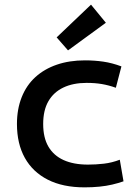

<svg xmlns="http://www.w3.org/2000/svg" viewBox="-20 -795 600 827"><path d="M344 12Q251 12 186 -21Q121 -54 87 -115Q53 -176 53 -261Q53 -325 73.5 -376.5Q94 -428 132.5 -463Q171 -498 225 -516.5Q279 -535 346 -535Q387 -535 425 -529.5Q463 -524 503 -509L479 -417Q448 -428 418.5 -433Q389 -438 353 -438Q295 -438 253 -418Q211 -398 188.5 -359Q166 -320 166 -261Q166 -202 188.5 -163.5Q211 -125 254 -105.5Q297 -86 359 -86Q393 -86 427.5 -90Q462 -94 496 -107L512 -14Q489 -6 463.5 0Q438 6 408 9Q378 12 344 12ZM273 -578 224 -634 372 -775 436 -697Z"/></svg>

Font: Ubuntu Sans Mono Medium
Style: Regular
Weight: 500
Monospace: yes
Designer: Dalton Maag Ltd
Foundry: Dalton Maag Ltd
Version: Version 1.006